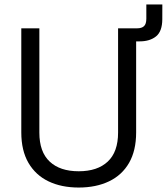

<svg xmlns="http://www.w3.org/2000/svg" viewBox="-20 -827 750 861"><path d="M333 14Q255.2 14 197.5 -13.8Q139.8 -41.5 107.6 -96.6Q75.5 -151.8 75.5 -233.2V-700H156.5V-232.2Q156.5 -145.8 202.8 -102.4Q249 -59 333 -59Q417 -59 463.2 -102.4Q509.5 -145.8 509.5 -232.2V-700H590.5V-233.2Q590.5 -151.8 558.8 -96.6Q527 -41.5 468.9 -13.8Q410.8 14 333 14ZM606.5 -641.5H580.5V-700H594.8Q615.5 -700 625.9 -709.8Q636.2 -719.5 636.2 -743.5V-807H708L707.8 -740.5Q707.5 -686.2 679.8 -663.9Q652 -641.5 606.5 -641.5Z"/></svg>

Font: Space Grotesk Variable Light
Style: Regular
Weight: 300
Designer: Florian Karsten
Foundry: Florian Karsten
Version: Version 2.000